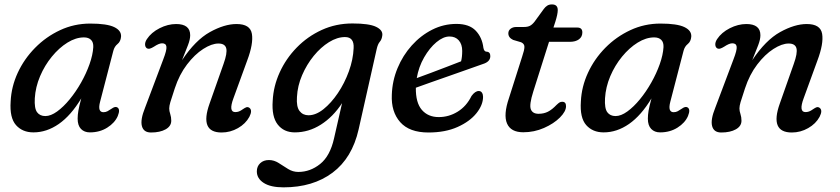

<svg xmlns="http://www.w3.org/2000/svg" viewBox="-20 -574 3704 847"><path d="M421.5 -125Q409.5 -79 436.5 -79Q446 -79 454 -83.2Q462 -87.5 471.5 -94Q488 -106 497 -100.5Q512 -92.5 499.5 -62Q486.5 -32 453.2 -11Q420 10 376.5 10Q352 10 337.2 -5.2Q322.5 -20.5 322.5 -50.5Q322.5 -67 325.8 -86Q329 -105 338.5 -140Q293 -64.5 239.5 -27.2Q186 10 127.5 10Q79 10 50.5 -22.2Q22 -54.5 27 -126.5Q30 -191.5 58.2 -252.8Q86.5 -314 134.8 -363Q183 -412 245.2 -441Q307.5 -470 378 -470Q451.5 -470 483.8 -454.5Q516 -439 514 -412Q512 -390.5 498.5 -379.8Q485 -369 480 -350ZM133.5 -140.5Q131 -96 143.5 -79Q156 -62 180 -62Q204 -62 232 -82.2Q260 -102.5 287.5 -136Q315 -169.5 337.8 -209.8Q360.5 -250 375 -291Q389.5 -332 391.5 -366Q392.5 -387.5 381.5 -398.2Q370.5 -409 350.5 -409Q314.5 -409 277.5 -386Q240.5 -363 208.8 -324.2Q177 -285.5 156.8 -237.8Q136.5 -190 133.5 -140.5Z M628 -361Q620.5 -366 620 -377.2Q619.5 -388.5 628 -401.5Q647.5 -431 684 -449.5Q720.5 -468 757 -468Q819 -468 819 -418.5Q819 -400 809.2 -374.8Q799.5 -349.5 783 -308.5Q842 -397 906 -432.5Q970 -468 1023.5 -468Q1084 -468 1091.2 -424.8Q1098.5 -381.5 1070.5 -307L1010 -141Q987 -79.5 1018 -79.5Q1026 -79.5 1033.8 -82.2Q1041.5 -85 1052.5 -93Q1060.5 -98.5 1066.8 -100.8Q1073 -103 1080 -98.5Q1095 -87.5 1080 -58.5Q1063.5 -28 1029.8 -8.8Q996 10.5 957.5 10.5Q859 10.5 904.5 -117L966 -291.5Q983.5 -340 978 -361Q972.5 -382 943.5 -382Q914 -382 876.5 -358Q839 -334 805 -289.5Q771 -245 751 -184Q736.5 -140.5 731.5 -123.5Q726.5 -106.5 726.5 -95.5Q726.5 -84.5 731 -71Q735.5 -57.5 735.5 -41.5Q735.5 -17.5 710.8 -3.5Q686 10.5 646 10.5Q613.5 10.5 606 -17.8Q598.5 -46 620 -99L700 -311.5Q716 -352.5 714.2 -367.8Q712.5 -383 695 -383Q681.5 -383 659 -368Q649.5 -362 642 -359.8Q634.5 -357.5 628 -361Z M1562 -3Q1533.5 123 1447 187.8Q1360.5 252.5 1230.5 252.5Q1174 252.5 1143.5 233Q1113 213.5 1113 182Q1113 160 1127.8 146Q1142.5 132 1166.5 132Q1189 132 1209.5 145.2Q1230 158.5 1251 171.5Q1272 184.5 1296 184.5Q1348.5 184.5 1392.2 149.5Q1436 114.5 1453.5 37L1489 -119Q1449 -58 1395.2 -24Q1341.5 10 1280.5 10Q1232 10 1205 -24.8Q1178 -59.5 1183 -129Q1186 -193.5 1213.8 -254.5Q1241.5 -315.5 1289 -364.2Q1336.5 -413 1399.2 -441.8Q1462 -470.5 1535 -470.5Q1608 -470.5 1638.8 -455.8Q1669.5 -441 1666.5 -418Q1664.5 -400 1655.5 -389.8Q1646.5 -379.5 1641.5 -356.5ZM1290 -146Q1287 -103 1301.5 -84.2Q1316 -65.5 1341 -65.5Q1373.5 -65.5 1407.2 -92.5Q1441 -119.5 1470.5 -163.2Q1500 -207 1519 -259.2Q1538 -311.5 1540 -361.5Q1543 -410.5 1502 -410.5Q1467.5 -410.5 1431.2 -388Q1395 -365.5 1364 -327.5Q1333 -289.5 1312.8 -242.5Q1292.5 -195.5 1290 -146Z M2111 -147Q2111 -111 2081.8 -74.5Q2052.5 -38 1998.5 -13.8Q1944.5 10.5 1870 10.5Q1786 10.5 1745.5 -35.2Q1705 -81 1708.5 -156Q1710.5 -217.5 1733.8 -273.5Q1757 -329.5 1796.5 -373.5Q1836 -417.5 1886.5 -443Q1937 -468.5 1993.5 -468.5Q2050 -468.5 2078.5 -438.8Q2107 -409 2112.5 -363Q2115.5 -346.5 2126 -346Q2143 -345.5 2143 -326.5Q2143 -301.5 2110 -291.5Q2080 -281 2040.8 -267Q2001.5 -253 1960 -238.5Q1918.5 -224 1880.2 -210.5Q1842 -197 1814.5 -187Q1813.5 -121 1841 -89.2Q1868.5 -57.5 1915.5 -57.5Q1960.5 -57.5 1999.2 -81.5Q2038 -105.5 2060 -150.5Q2076 -172.5 2092 -172.5Q2101.5 -172.5 2106.2 -165Q2111 -157.5 2111 -147ZM1963 -413Q1935.5 -413 1905.2 -387.8Q1875 -362.5 1851 -320.8Q1827 -279 1818.5 -229.5Q1846 -239.5 1880.8 -252.5Q1915.5 -265.5 1950.5 -279Q1985.5 -292.5 2014 -303.5Q2019 -322 2019 -349.5Q2019 -378.5 2004 -395.8Q1989 -413 1963 -413Z M2279 -387.5 2243.5 -398Q2222.5 -408 2222.5 -427Q2222.5 -439.5 2232.5 -447.2Q2242.5 -455 2258.5 -455H2292Q2307 -455 2317 -459.8Q2327 -464.5 2337.5 -477.5L2379 -534.5Q2385.5 -543.5 2394 -549Q2402.5 -554.5 2415 -554.5Q2440.5 -554.5 2440.5 -529.5Q2440.5 -512 2430 -478.5L2421.5 -452.5H2526.5Q2549 -452.5 2549 -431Q2549 -411.5 2534 -400.5Q2519 -389.5 2494 -389.5H2402L2332.5 -170Q2314 -111.5 2321.8 -91.8Q2329.5 -72 2356 -72Q2379 -72 2397.2 -81.2Q2415.5 -90.5 2435.5 -111.5Q2444.5 -120 2449.2 -122.5Q2454 -125 2460.5 -125Q2477 -125 2477 -105.5Q2477 -82.5 2450 -55.5Q2423 -28.5 2379.8 -9.5Q2336.5 9.5 2288.5 9.5Q2233.5 9.5 2216.8 -29Q2200 -67.5 2225.5 -142L2283.5 -324.5Q2293.5 -353.5 2293.5 -367.2Q2293.5 -381 2279 -387.5Z M2937 -125Q2925 -79 2952 -79Q2961.5 -79 2969.5 -83.2Q2977.5 -87.5 2987 -94Q3003.5 -106 3012.5 -100.5Q3027.5 -92.5 3015 -62Q3002 -32 2968.8 -11Q2935.5 10 2892 10Q2867.5 10 2852.8 -5.2Q2838 -20.5 2838 -50.5Q2838 -67 2841.2 -86Q2844.5 -105 2854 -140Q2808.5 -64.5 2755 -27.2Q2701.5 10 2643 10Q2594.5 10 2566 -22.2Q2537.5 -54.5 2542.5 -126.5Q2545.5 -191.5 2573.8 -252.8Q2602 -314 2650.2 -363Q2698.5 -412 2760.8 -441Q2823 -470 2893.5 -470Q2967 -470 2999.2 -454.5Q3031.5 -439 3029.5 -412Q3027.5 -390.5 3014 -379.8Q3000.5 -369 2995.5 -350ZM2649 -140.5Q2646.5 -96 2659 -79Q2671.5 -62 2695.5 -62Q2719.5 -62 2747.5 -82.2Q2775.5 -102.5 2803 -136Q2830.5 -169.5 2853.2 -209.8Q2876 -250 2890.5 -291Q2905 -332 2907 -366Q2908 -387.5 2897 -398.2Q2886 -409 2866 -409Q2830 -409 2793 -386Q2756 -363 2724.2 -324.2Q2692.5 -285.5 2672.2 -237.8Q2652 -190 2649 -140.5Z M3143.5 -361Q3136 -366 3135.5 -377.2Q3135 -388.5 3143.5 -401.5Q3163 -431 3199.5 -449.5Q3236 -468 3272.5 -468Q3334.5 -468 3334.5 -418.5Q3334.5 -400 3324.8 -374.8Q3315 -349.5 3298.5 -308.5Q3357.5 -397 3421.5 -432.5Q3485.5 -468 3539 -468Q3599.5 -468 3606.8 -424.8Q3614 -381.5 3586 -307L3525.5 -141Q3502.5 -79.5 3533.5 -79.5Q3541.5 -79.5 3549.2 -82.2Q3557 -85 3568 -93Q3576 -98.5 3582.2 -100.8Q3588.5 -103 3595.5 -98.5Q3610.5 -87.5 3595.5 -58.5Q3579 -28 3545.2 -8.8Q3511.5 10.5 3473 10.5Q3374.5 10.5 3420 -117L3481.5 -291.5Q3499 -340 3493.5 -361Q3488 -382 3459 -382Q3429.5 -382 3392 -358Q3354.5 -334 3320.5 -289.5Q3286.5 -245 3266.5 -184Q3252 -140.5 3247 -123.5Q3242 -106.5 3242 -95.5Q3242 -84.5 3246.5 -71Q3251 -57.5 3251 -41.5Q3251 -17.5 3226.2 -3.5Q3201.5 10.5 3161.5 10.5Q3129 10.5 3121.5 -17.8Q3114 -46 3135.5 -99L3215.5 -311.5Q3231.5 -352.5 3229.8 -367.8Q3228 -383 3210.5 -383Q3197 -383 3174.5 -368Q3165 -362 3157.5 -359.8Q3150 -357.5 3143.5 -361Z"/></svg>

Font: Fraunces 9pt SuperSoft
Style: Italic
Weight: 400
Italic angle: -16°
Version: Version 1.000;[b76b70a41]